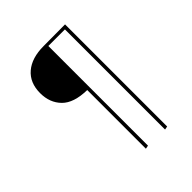

<svg xmlns="http://www.w3.org/2000/svg" viewBox="-238 -824 1162 1162"><g transform="rotate(-45 343.0 -243.0)"><path d="M517 -682V192L495 196V-661H353V192L331 196V-306Q218 -308 167 -360Q116 -412 116 -494Q116 -583 173.5 -632Q231 -681 333 -681Z"/></g></svg>

Font: FiraSans
Style: Regular
Weight: 150
Designer: Carrois Corporate & Edenspiekermann AG
Foundry: Carrois Corporate GbR & Edenspiekermann AG
Version: Version 3.106;PS 003.106;hotconv 1.0.70;makeotf.lib2.5.58329